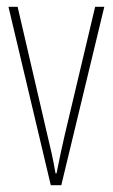

<svg xmlns="http://www.w3.org/2000/svg" viewBox="-20 -547 333 567"><path d="M130 0H161L288 -527H261L172 -152C163 -114 155 -76 147 -35H144C137 -77 128 -115 119 -152L32 -527H5Z"/></svg>

Font: Noto Sans Kannada ExtraCondensed Thin
Style: Regular
Weight: 100
Width: 2
Designer: Jelle Bosma - Monotype Design Team
Foundry: Monotype Imaging Inc.
Version: Version 2.005